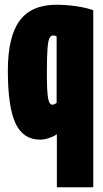

<svg xmlns="http://www.w3.org/2000/svg" viewBox="-20 -577 434 807"><path d="M372 -534V210H219V-13Q207 -4 186.5 3Q166 10 149 10Q77 10 45 -59Q13 -128 13 -280Q13 -423 62.5 -490Q112 -557 217 -557Q257 -557 299.5 -551Q342 -545 372 -534ZM218 -424Q210 -428 204 -428Q193 -428 187.5 -416Q182 -404 179.5 -370.5Q177 -337 177 -272Q177 -192 182 -164.5Q187 -137 200 -137Q209 -137 218 -145Z"/></svg>

Font: Georama ExtraCondensed ExtraBold
Style: Regular
Weight: 800
Width: 2
Designer: Jean-Baptiste Levee
Foundry: Production Type
Version: Version 1.000